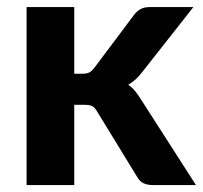

<svg xmlns="http://www.w3.org/2000/svg" viewBox="-20 -536 588 556"><path d="M57 0ZM195 -515.5V-322.5H218Q231 -322.5 238.5 -326.2Q246 -330 253.5 -340L367.5 -492Q376 -503.5 386.8 -509.5Q397.5 -515.5 414 -515.5H540L392 -327.5Q374.5 -304 351.5 -290.5Q363 -282.5 371.5 -272Q380 -261.5 388 -248.5L547.5 0H423.5Q407.5 0 396 -5.2Q384.5 -10.5 377 -24L261 -213.5Q254 -225.5 246.5 -229Q239 -232.5 224 -232.5H195V0H57V-515.5Z"/></svg>

Font: Lato Heavy
Style: Regular
Weight: 800
Designer: Lukasz Dziedzic
Foundry: tyPoland Lukasz Dziedzic
Version: Version 2.007; 2014-02-27